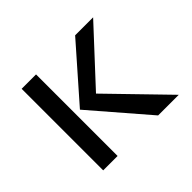

<svg xmlns="http://www.w3.org/2000/svg" viewBox="-93 -453 566 566"><g transform="rotate(-45 190.0 -170.0)"><path d="M365 0H279L128 -175L273 -340H348L195 -175ZM50 0V-340H110V0Z"/></g></svg>

Font: Glametrix
Style: Regular
Weight: 500
Designer: gluk
Foundry: gluk
Version: Version 0.40